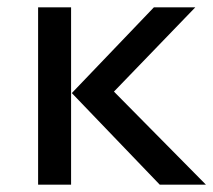

<svg xmlns="http://www.w3.org/2000/svg" viewBox="-20 -504 582 524"><path d="M542 0H416L176 -250L400 -484H513L291 -254ZM174 0H84V-484H174Z"/></svg>

Font: Play
Style: Regular
Weight: 400
Designer: Jonas Hecksher
Foundry: Jonas Hecksher, Playtypeª, e-types AS
Version: Version 1.002